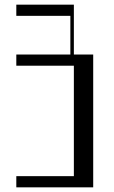

<svg xmlns="http://www.w3.org/2000/svg" viewBox="-20 -804 490 824"><path d="M297 -784V-570H380V0H50V-48H297V-522H50V-570H282V-736H50V-784Z"/></svg>

Font: Facade Sud
Style: Regular
Weight: 100
Designer: Éléonore Fines
Foundry: Velvetyne Type Foundry
Version: Version 1.001;Glyphs 3.2 (3202)